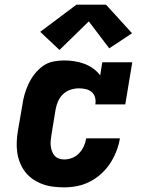

<svg xmlns="http://www.w3.org/2000/svg" viewBox="-20 -798 640 826"><path d="M256 8Q232 8 208 5Q184 2 162.5 -6Q141 -14 122.5 -26.5Q104 -39 90 -56.5Q76 -74 67 -95.5Q58 -117 54.5 -140Q51 -163 52 -187Q53 -211 57 -235L76 -345Q79 -368 85.5 -391Q92 -414 102.5 -436.5Q113 -459 128.5 -479Q144 -499 164 -513.5Q184 -528 208 -533Q232 -538 255 -538Q278 -538 300.5 -534.5Q323 -531 343 -523.5Q363 -516 380.5 -503.5Q398 -491 411 -474L420 -530H549L519 -349H390Q393 -364 389 -378.5Q385 -393 374.5 -402Q364 -411 349.5 -414.5Q335 -418 320 -418Q302 -418 283.5 -412Q265 -406 251 -392.5Q237 -379 229.5 -361.5Q222 -344 219 -326L201 -216Q199 -204 198 -192Q197 -180 198.5 -168.5Q200 -157 204 -146.5Q208 -136 215 -128Q222 -120 233 -116Q244 -112 256 -112Q273 -112 290 -118.5Q307 -125 320 -138.5Q333 -152 340.5 -168.5Q348 -185 351 -203H496Q491 -174 480.5 -147Q470 -120 454 -95.5Q438 -71 415.5 -50.5Q393 -30 366.5 -16.5Q340 -3 312 2.5Q284 8 256 8ZM236 -583 153 -661 309 -778H436L548 -655L450 -590L362 -706Z"/></svg>

Font: Iosevka Curly Slab HvExObl
Style: Regular
Weight: 900
Width: 7
Italic angle: -9°
Monospace: yes
Designer: Belleve Invis
Foundry: Belleve Invis
Version: Version 11.1.0; ttfautohint (v1.8.3)